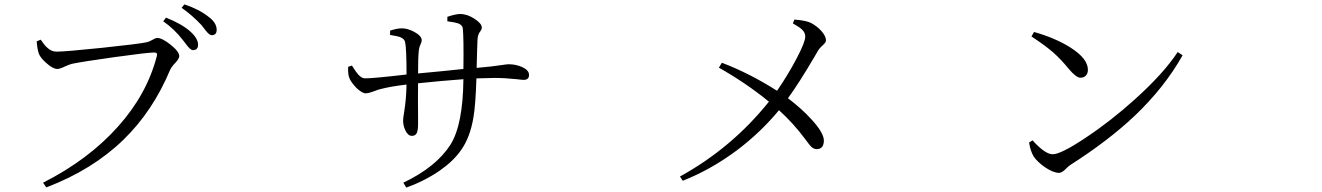

<svg xmlns="http://www.w3.org/2000/svg" viewBox="-20 -813 6040 877"><path d="M191.4 43 176.8 21.5Q384.8 -84 519.5 -235.4Q651.4 -382.8 696.3 -556.6Q701.2 -573.2 684.6 -573.2Q654.3 -573.2 501 -551.8Q354.5 -531.2 308.6 -521.5Q296.9 -518.6 275.4 -508.8Q252.9 -498 242.2 -498Q221.7 -498 192.4 -524.4Q165 -547.9 157.2 -568.4Q150.4 -587.9 147.5 -624L166 -631.8Q183.6 -605.5 195.3 -595.7Q214.8 -577.1 238.3 -577.1Q278.3 -577.1 447.3 -594.7Q614.3 -612.3 650.4 -620.1Q663.1 -623 677.7 -631.8Q690.4 -639.6 698.2 -639.6Q720.7 -639.6 759.8 -608.4Q798.8 -577.1 798.8 -556.6Q798.8 -545.9 782.2 -527.3Q763.7 -508.8 756.8 -493.2Q677.7 -304.7 543.9 -174.8Q402.3 -37.1 191.4 43ZM860.4 -584Q849.6 -584 828.1 -613.3Q820.3 -624 815.4 -629.9Q777.3 -679.7 725.6 -715.8L738.3 -732.4Q810.5 -704.1 850.6 -668Q884.8 -636.7 884.8 -608.4Q884.8 -584 860.4 -584ZM947.3 -652.3Q935.5 -652.3 917 -676.8Q907.2 -690.4 900.4 -698.2Q857.4 -744.1 809.6 -777.3L822.3 -793Q889.6 -770.5 932.6 -736.3Q969.7 -709 969.7 -676.8Q969.7 -652.3 947.3 -652.3Z M1835.9 43.9 1822.3 21.5Q1971.7 -49.8 2037.1 -151.4Q2094.7 -242.2 2096.7 -451.2Q1990.2 -443.4 1889.6 -432.6Q1888.7 -374 1889.6 -277.3Q1889.6 -252.9 1889.6 -246.1Q1889.6 -216.8 1883.3 -204.6Q1877 -192.4 1861.3 -192.4Q1843.8 -192.4 1832 -216.8Q1821.3 -238.3 1821.3 -261.7Q1821.3 -274.4 1826.2 -301.8Q1835.9 -362.3 1836.9 -426.8Q1762.7 -418 1718.8 -406.2Q1708 -404.3 1689.5 -396.5Q1663.1 -386.7 1650.4 -386.7Q1633.8 -386.7 1607.4 -412.1Q1585 -435.5 1576.7 -454.1Q1568.4 -472.7 1570.3 -507.8L1587.9 -513.7Q1588.9 -512.7 1589.8 -509.8Q1607.4 -482.4 1616.2 -472.7Q1631.8 -455.1 1647.5 -455.1Q1686.5 -455.1 1836.9 -472.7Q1836.9 -594.7 1830.1 -622.1Q1826.2 -635.7 1809.6 -642.6Q1795.9 -648.4 1761.7 -653.3V-672.9Q1792 -683.6 1816.4 -683.6Q1841.8 -683.6 1873 -667Q1906.2 -648.4 1906.2 -629.9Q1906.2 -620.1 1900.4 -609.4Q1893.6 -593.8 1892.6 -577.1Q1889.6 -550.8 1889.6 -477.5Q2007.8 -488.3 2096.7 -498Q2098.6 -640.6 2093.8 -684.6Q2091.8 -698.2 2073.2 -706.1Q2059.6 -710.9 2023.4 -715.8V-736.3Q2061.5 -749 2082 -749Q2114.3 -749 2148.4 -726.6Q2180.7 -705.1 2180.7 -687.5Q2180.7 -678.7 2173.8 -669.9Q2162.1 -655.3 2161.1 -631.8Q2161.1 -616.2 2159.2 -580.1Q2158.2 -527.3 2157.2 -502.9Q2227.5 -508.8 2277.3 -516.6Q2294.9 -519.5 2303.7 -519.5Q2335.9 -519.5 2365.2 -506.8Q2396.5 -492.2 2396.5 -470.7Q2396.5 -448.2 2372.1 -448.2Q2363.3 -448.2 2340.8 -451.2Q2286.1 -457 2239.3 -457Q2216.8 -457 2162.1 -455.1Q2158.2 -455.1 2156.2 -455.1Q2152.3 -334 2142.6 -277.3Q2127 -183.6 2085 -126Q2050.8 -77.1 1989.3 -34.2Q1921.9 12.7 1835.9 43.9Z M3098.6 12.7 3085.9 -6.8Q3322.3 -136.7 3492.2 -348.6Q3386.7 -434.6 3263.7 -503.9L3277.3 -526.4Q3403.3 -478.5 3529.3 -398.4Q3579.1 -470.7 3618.2 -544.9Q3658.2 -621.1 3658.2 -645.5Q3658.2 -664.1 3643.6 -677.7Q3632.8 -688.5 3601.6 -706.1L3608.4 -723.6Q3662.1 -719.7 3684.6 -708Q3710.9 -694.3 3731.4 -671.9Q3752.9 -647.5 3752.9 -628.9Q3752.9 -619.1 3738.3 -606.4Q3721.7 -591.8 3713.9 -577.1Q3710 -571.3 3699.2 -551.8Q3627.9 -430.7 3579.1 -364.3Q3642.6 -316.4 3687.5 -266.6Q3742.2 -207 3743.2 -171.9Q3743.2 -131.8 3710 -131.8Q3697.3 -131.8 3685.5 -142.6Q3677.7 -150.4 3659.2 -175.8Q3603.5 -251 3538.1 -309.6Q3455.1 -209 3346.7 -127Q3227.5 -38.1 3098.6 12.7Z M4817.4 -23.4Q4791 -23.4 4752 -49.8Q4717.8 -74.2 4701.2 -98.6Q4685.5 -126 4680.7 -162.1L4696.3 -171.9Q4753.9 -108.4 4788.1 -108.4Q4826.2 -108.4 4938.5 -183.6Q5053.7 -259.8 5166 -361.3Q5294.9 -477.5 5359.4 -575.2L5381.8 -560.5Q5298.8 -413.1 5162.1 -283.2Q5042 -169.9 4869.1 -59.6Q4861.3 -54.7 4849.6 -43Q4831.1 -23.4 4817.4 -23.4ZM4915 -458Q4895.5 -458 4861.3 -499Q4825.2 -543 4791 -573.2Q4753.9 -605.5 4691.4 -646.5L4703.1 -667Q4799.8 -639.6 4868.2 -596.7Q4949.2 -545.9 4949.2 -494.1Q4949.2 -477.5 4939.9 -467.8Q4930.7 -458 4915 -458Z"/></svg>

Font: Bpmf GenYo Min R
Style: R
Weight: 400
Foundry: But Ko
Version: Version 1.320